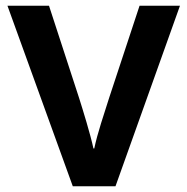

<svg xmlns="http://www.w3.org/2000/svg" viewBox="-20 -650 653 670"><path d="M151 -630 256 -308Q261 -292 268 -269.5Q275 -247 282 -223Q289 -199 295.5 -175Q302 -151 306 -132H309Q317 -170 332.5 -219.5Q348 -269 361 -309L467 -630H608L383 0H234L6 -630Z"/></svg>

Font: Mukta Mahee
Style: Bold
Weight: 700
Designer: Shuchita Grover, Noopur Datye, Girish Dalvi, Yashodeep Gholap
Foundry: Ek Type
Version: Version 2.538;PS 1.000;hotconv 16.6.51;makeotf.lib2.5.65220;